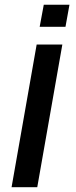

<svg xmlns="http://www.w3.org/2000/svg" viewBox="-20 -776 317 796"><path d="M28 0H134.5L238.5 -591.5H132ZM161.5 -756.5 144.5 -665H251.5L268 -756.5Z"/></svg>

Font: Anybody SemiExpanded
Style: Italic
Weight: 400
Width: 6
Italic angle: -10°
Version: Version 1.113;gftools[0.9.25]